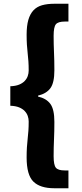

<svg xmlns="http://www.w3.org/2000/svg" viewBox="-20 -830 440 1024"><path d="M133 -182Q133 -197 128 -211.5Q123 -226 111.5 -238Q100 -250 81.5 -257.5Q63 -265 35 -266V-370Q63 -371 81.5 -378.5Q100 -386 111.5 -398Q123 -410 128 -424.5Q133 -439 133 -454Q133 -481 131.5 -503Q130 -525 127.5 -546.5Q125 -568 123.5 -591.5Q122 -615 122 -645Q122 -692 131 -723.5Q140 -755 158 -774.5Q176 -794 204 -802Q232 -810 270 -810H345V-715H325Q290 -715 278 -700.5Q266 -686 266 -639Q266 -594 268 -550.5Q270 -507 270 -455Q270 -389 249 -360Q228 -331 183 -320V-315Q227 -305 248.5 -276Q270 -247 270 -180Q270 -129 268 -86Q266 -43 266 3Q266 50 278 64.5Q290 79 325 79H345V174H270Q194 174 158 138.5Q122 103 122 10Q122 -20 123.5 -44Q125 -68 127.5 -89.5Q130 -111 131.5 -133Q133 -155 133 -182Z"/></svg>

Font: Kinto Sans Black
Style: Regular
Weight: 900
Designer: Authors: Ryoko NISHIZUKA  (kana & ideographs); Paul D. Hunt (Latin, Greek & Cyrillic); Wenlong ZHANG  (bopomofo); Sandol
Foundry: Adobe Systems Incorporated, ookami Inc.
Version: Version 0.001